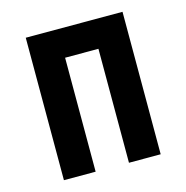

<svg xmlns="http://www.w3.org/2000/svg" viewBox="-85 -610 669 690"><g transform="rotate(-15 250.0 -265.0)"><path d="M70 0V-530H430V0H312V-424H188V0Z"/></g></svg>

Font: Iosevka SS01
Style: Bold
Weight: 700
Monospace: yes
Designer: Belleve Invis
Foundry: Belleve Invis
Version: 2.3.3; ttfautohint (v1.8.3)